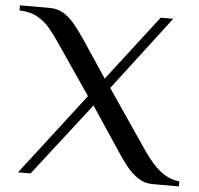

<svg xmlns="http://www.w3.org/2000/svg" viewBox="-58 -710 788 761"><g transform="rotate(5 336.0 -330.0)"><path d="M41 0 291 -325 151 -530Q134 -555 114 -579.5Q94 -604 65 -621Q36 -638 -9 -640V-660H111Q144 -660 169 -643Q194 -626 214 -600.5Q234 -575 251 -550L351 -400L551 -660H601L376 -365L536 -130Q553 -105 574.5 -80.5Q596 -56 622.5 -39.5Q649 -23 681 -20V0H576Q544 0 518.5 -17Q493 -34 472.5 -59.5Q452 -85 436 -110L316 -290L91 0Z"/></g></svg>

Font: El Messiri
Style: Regular
Weight: 400
Designer: Mohamed Gaber
Foundry: Kief Type Foundry
Version: Version 2.020